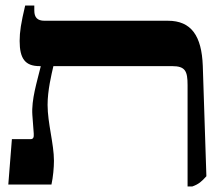

<svg xmlns="http://www.w3.org/2000/svg" viewBox="-20 -667 802 694"><path d="M726 -30 713 -429C709 -538 671 -592 587 -592H141C115 -592 104 -604 104 -629V-647H71C56 -584 51 -552 51 -519C51 -455 71 -428 123 -428H127V-426C114 -372 93 -307 97 -251L102 -184C103 -170 100 -164 90 -164H23L10 0H166C172 -27 175 -62 175 -86C175 -147 152 -222 152 -288C152 -340 166 -398 173 -428H602C650 -428 658 -410 658 -359V7H675C698 -1 709 -11 726 -30Z"/></svg>

Font: Noto Serif Hebrew Condensed Extra
Style: Regular
Weight: 800
Width: 3
Designer: Monotype Design Team
Foundry: Monotype Imaging Inc.
Version: Version 1.901